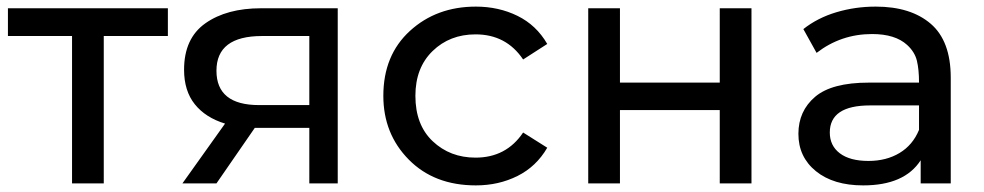

<svg xmlns="http://www.w3.org/2000/svg" viewBox="-20 -555 2977 581"><path d="M294 0H198V-446H4V-530H488V-446H294Z M1002 0H916V-168H751L635 0H532L661 -181Q602 -199 569.5 -239.5Q537 -280 537 -344Q537 -439 601.5 -484.5Q666 -530 770 -530H1002ZM916 -237V-446H773Q635 -446 635 -341Q635 -237 764 -237Z M1420 6Q1294 6 1217 -72Q1140 -150 1140 -265Q1140 -388 1220.5 -461.5Q1301 -535 1420 -535Q1489 -535 1546 -507Q1603 -479 1636 -422L1563 -375Q1512 -451 1419 -451Q1341 -451 1289 -400.5Q1237 -350 1237 -265Q1237 -177 1289.5 -127.5Q1342 -78 1419 -78Q1512 -78 1563 -154L1636 -108Q1603 -51 1546 -22.5Q1489 6 1420 6Z M2254 0H2158V-222H1856V0H1760V-530H1856V-305H2158V-530H2254Z M2592 6Q2502 6 2449 -37Q2396 -80 2396 -150Q2396 -219 2446.5 -262Q2497 -305 2609 -305H2761Q2761 -345 2754.5 -371.5Q2748 -398 2725 -419Q2689 -452 2619 -452Q2525 -452 2451 -395L2411 -467Q2454 -501 2511 -518Q2568 -535 2630 -535Q2736 -535 2796.5 -483Q2857 -431 2857 -320V0H2766V-70Q2717 6 2592 6ZM2608 -68Q2662 -68 2702 -92Q2742 -116 2761 -162V-236H2613Q2491 -236 2491 -154Q2491 -114 2521.5 -91Q2552 -68 2608 -68Z"/></svg>

Font: Argentum Novus
Style: Regular
Weight: 400
Designer: Julieta Ulanovsky
Foundry: Julieta Ulanovsky
Version: Version 7.20;July 27, 2021;FontCreator 13.0.0.2683 64-bit